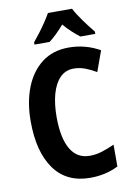

<svg xmlns="http://www.w3.org/2000/svg" viewBox="-101 -995 731 1067"><g transform="rotate(-10 264.5 -461.5)"><path d="M334 -604Q287 -604 256 -572Q225 -540 209.5 -484Q194 -428 194 -355Q194 -237 230.5 -174Q267 -111 339 -111Q375 -111 409 -122Q443 -133 479 -149V-26Q408 10 321 10Q187 10 117.5 -87Q48 -184 48 -356Q48 -463 80.5 -546Q113 -629 175 -676.5Q237 -724 327 -724Q420 -724 502 -678L460 -562Q430 -580 398.5 -592Q367 -604 334 -604ZM383 -933Q400 -900 429 -860Q458 -820 486 -786V-773H402Q382 -788 359 -809Q336 -830 314 -856Q267 -802 228 -773H143V-786Q159 -805 179.5 -832Q200 -859 218 -886Q236 -913 247 -933Z"/></g></svg>

Font: Noto Sans Condensed
Style: Bold
Weight: 700
Width: 3
Designer: Monotype Design Team
Foundry: Monotype Imaging Inc.
Version: Version 2.013; ttfautohint (v1.8.4.7-5d5b)